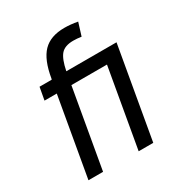

<svg xmlns="http://www.w3.org/2000/svg" viewBox="-175 -876 943 1001"><g transform="rotate(-30 296.0 -375.5)"><path d="M554.2 -549.8 458 0H370.1L453.1 -474.1H238.8L155.8 0H67.9L150.9 -474.1H77.1L90.8 -549.8H164.1L166 -556.2Q183.1 -659.2 227.5 -705.1Q272 -751 356 -751Q392.1 -751 435.1 -743.2L411.1 -666Q385.7 -669.9 362.8 -669.9Q311.5 -669.9 288.3 -643.1Q265.1 -616.2 252 -549.8Z"/></g></svg>

Font: Stilu
Style: Italic
Weight: 400
Italic angle: -10°
Designer: Genilson Lima Santos
Foundry: Genilson Lima Santos
Version: Version 1.200;PS 001.200;hotconv 1.0.88;makeotf.lib2.5.64775